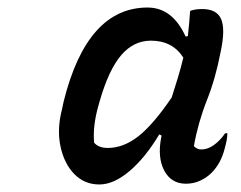

<svg xmlns="http://www.w3.org/2000/svg" viewBox="-20 -780 640 510"><path d="M244 -290Q204 -290 177 -318Q150 -346 140.5 -392Q131 -438 145 -491L149 -510Q211 -760 372 -760Q438 -760 473 -683L479 -684Q481 -702 482.5 -719Q484 -736 485 -751Q498 -756 517 -756Q556 -756 567.5 -729Q579 -702 566 -642Q553 -573 529.5 -513.5Q506 -454 495 -392Q503 -383 515 -383Q532 -383 548.5 -395Q565 -407 578 -426H584Q584 -411 577 -386Q567 -346 542 -321Q529 -308 511.5 -300Q494 -292 474 -292Q435 -292 416.5 -326.5Q398 -361 408 -414Q409 -417 409 -420L403 -423Q366 -361 324 -325.5Q282 -290 244 -290ZM230 -401Q242 -387 266 -387Q308 -387 347.5 -418Q387 -449 436 -521Q444 -546 452 -572Q460 -598 467 -627Q438 -672 381 -672Q335 -672 302 -633.5Q269 -595 245 -512L241 -498Q226 -444 230 -401Z"/></svg>

Font: Recursive Sn Csl St Med
Style: Italic
Weight: 500
Italic angle: -15°
Version: Version 1.079;hotconv 1.0.112;makeotfexe 2.5.65598; ttfautoh